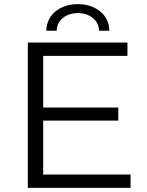

<svg xmlns="http://www.w3.org/2000/svg" viewBox="-20 -905 709 925"><path d="M609 -64V0H114V-700H594V-636H188V-387H550V-324H188V-64ZM355 -885Q419 -885 462 -850.5Q505 -816 507 -757H457Q456 -795 427 -818.5Q398 -842 355 -842Q312 -842 283 -818.5Q254 -795 253 -757H203Q205 -816 248 -850.5Q291 -885 355 -885Z"/></svg>

Font: Montserrat-Regular
Style: Regular
Weight: 400
Version: Version 7.200